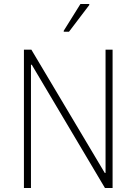

<svg xmlns="http://www.w3.org/2000/svg" viewBox="-20 -935 679 955"><path d="M99 0V-688H136L501 -75H505V-688H540V0H502L138 -613H134V0ZM297 -777V-782L380 -915H424V-910L323 -777Z"/></svg>

Font: Saira Semi Condensed Thin
Style: Regular
Weight: 100
Width: 4
Designer: Hector Gatti with collaboration of the Omnibus-Type team
Foundry: Omnibus-Type
Version: Version 1.001; ttfautohint (v1.8)